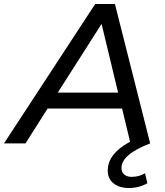

<svg xmlns="http://www.w3.org/2000/svg" viewBox="-74 -720 826 964"><path d="M-54 0 404 -700H503L680 0H581L539 -175H165L54 0ZM216 -255H519L436 -600ZM573 224Q526 224 496.5 201Q467 178 467 136Q467 32 638 -35L680 0Q536 55 536 123Q536 145 550 156.5Q564 168 587 168Q624 168 654 150L666 200Q647 211 623.5 217.5Q600 224 573 224Z"/></svg>

Font: Montserrat Medium
Style: Italic
Weight: 500
Italic angle: -11.3°
Designer: Julieta Ulanovsky
Foundry: Julieta Ulanovsky
Version: Version 9.000; ttfautohint (v1.8.4.7-5d5b)